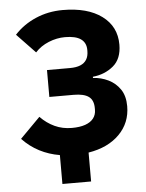

<svg xmlns="http://www.w3.org/2000/svg" viewBox="-58 -757 724 953"><g transform="rotate(-5 304.0 -280.0)"><path d="M214 150V6Q160 -3 113.5 -27Q67 -51 29 -91L129 -192Q161 -159 200 -141Q239 -123 285 -123Q325 -123 352 -132.5Q379 -142 393 -160Q407 -178 407 -203V-211Q407 -251 383 -268.5Q359 -286 308 -286H187V-420H302Q333 -420 353.5 -428.5Q374 -437 384.5 -454Q395 -471 395 -497V-502Q395 -538 369 -556.5Q343 -575 290 -575Q249 -575 208.5 -558.5Q168 -542 141 -512L49 -608Q93 -656 155.5 -683Q218 -710 290 -710Q414 -710 485 -657.5Q556 -605 556 -515Q556 -444 513.5 -408.5Q471 -373 411 -367V-361Q451 -359 487 -341.5Q523 -324 545.5 -291Q568 -258 568 -207Q568 -124 511.5 -67Q455 -10 357 6V150Z"/></g></svg>

Font: IBM Plex Sans
Style: Bold
Weight: 700
Designer: Mike Abbink, Paul van der Laan, Pieter van Rosmalen
Foundry: Bold Monday
Version: Version 3.201